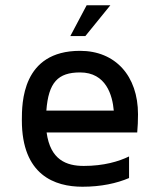

<svg xmlns="http://www.w3.org/2000/svg" viewBox="-20 -701 595 729"><path d="M504 -267C504 -413 418 -508 284 -508C63 -508 63 -309 63 -244C63 -36 188 8 293 8C364 8 423 -5 470 -25V-107C431 -88 374 -71 298 -71C232 -71 171 -94 157 -198H501C503 -220 504 -243 504 -267ZM156 -281C164 -388 200 -426 284 -426C383 -426 407 -339 412 -281H156ZM247 -564H304L399 -681H309Z"/></svg>

Font: Maven Pro
Style: Medium
Weight: 500
Designer: Joe Prince
Foundry: Joe Prince
Version: Version 1.003